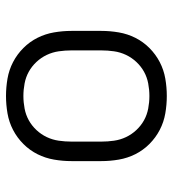

<svg xmlns="http://www.w3.org/2000/svg" viewBox="12 -580 576 640"><g transform="rotate(90 300.0 -260.0)"><path d="M300 8Q271 8 242 3Q213 -2 187 -15.5Q161 -29 140 -50Q119 -71 106 -97Q93 -123 88 -152Q83 -181 83 -210V-310Q83 -339 88 -368Q93 -397 106 -423Q119 -449 140 -470Q161 -491 187 -504.5Q213 -518 242 -523Q271 -528 300 -528Q329 -528 358 -523Q387 -518 413 -504.5Q439 -491 460 -470Q481 -449 494 -423Q507 -397 512 -368Q517 -339 517 -310V-210Q517 -181 512 -152Q507 -123 494 -97Q481 -71 460 -50Q439 -29 413 -15.5Q387 -2 358 3Q329 8 300 8ZM300 -50Q321 -50 342 -54Q363 -58 381 -68Q399 -78 413.5 -93.5Q428 -109 437 -128Q446 -147 449 -168Q452 -189 452 -210V-310Q452 -331 449 -352Q446 -373 437 -392Q428 -411 413.5 -426.5Q399 -442 381 -452Q363 -462 342 -466Q321 -470 300 -470Q279 -470 258 -466Q237 -462 219 -452Q201 -442 186.5 -426.5Q172 -411 163 -392Q154 -373 151 -352Q148 -331 148 -310V-210Q148 -189 151 -168Q154 -147 163 -128Q172 -109 186.5 -93.5Q201 -78 219 -68Q237 -58 258 -54Q279 -50 300 -50Z"/></g></svg>

Font: Iosevka Light Extended
Style: Regular
Weight: 300
Width: 7
Monospace: yes
Designer: Belleve Invis
Foundry: Belleve Invis
Version: Version 32.5.0; ttfautohint (v1.8.4)